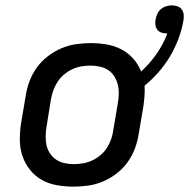

<svg xmlns="http://www.w3.org/2000/svg" viewBox="-20 -689 706 717"><path d="M255 8Q223 8 192 2.5Q161 -3 135.5 -17.5Q110 -32 91.5 -55.5Q73 -79 63.5 -107.5Q54 -136 54 -167.5Q54 -199 59 -231L76 -331Q80 -358 90 -385Q100 -412 117 -436Q134 -460 158 -478.5Q182 -497 209 -508.5Q236 -520 263.5 -524Q291 -528 318 -528Q349 -528 378.5 -523Q408 -518 433.5 -504.5Q459 -491 478 -469.5Q497 -448 507 -422Q539 -451 564.5 -487.5Q590 -524 605 -564H604Q593 -564 583.5 -567Q574 -570 568 -577.5Q562 -585 560.5 -595.5Q559 -606 561 -616Q563 -627 567.5 -637Q572 -647 580.5 -654.5Q589 -662 600 -665.5Q611 -669 621 -669Q632 -669 642.5 -665.5Q653 -662 659 -653.5Q665 -645 666 -634Q667 -623 665 -612Q659 -578 646.5 -544.5Q634 -511 615.5 -479.5Q597 -448 572.5 -420Q548 -392 520 -369Q521 -349 519.5 -329Q518 -309 515 -289L498 -189Q494 -162 484 -135Q474 -108 457 -84Q440 -60 416 -41.5Q392 -23 365 -11.5Q338 0 310 4Q282 8 255 8ZM255 -76Q272 -76 289.5 -79Q307 -82 323.5 -89.5Q340 -97 354.5 -109Q369 -121 379 -136.5Q389 -152 395 -169Q401 -186 403 -203L420 -303Q423 -321 423.5 -338.5Q424 -356 420 -372.5Q416 -389 407 -403.5Q398 -418 384.5 -427Q371 -436 353.5 -440Q336 -444 318 -444Q301 -444 283.5 -441Q266 -438 250 -430.5Q234 -423 219.5 -411Q205 -399 195 -383.5Q185 -368 179 -351Q173 -334 170 -317L154 -217Q151 -199 150.5 -181.5Q150 -164 153.5 -147.5Q157 -131 166.5 -116.5Q176 -102 189.5 -93Q203 -84 220 -80Q237 -76 255 -76Z"/></svg>

Font: Iosevka Medium Extended
Style: Italic
Weight: 500
Width: 7
Italic angle: -9°
Monospace: yes
Designer: Belleve Invis
Foundry: Belleve Invis
Version: Version 32.5.0; ttfautohint (v1.8.4)